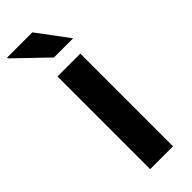

<svg xmlns="http://www.w3.org/2000/svg" viewBox="-264 -748 772 772"><g transform="rotate(-45 122.0 -362.0)"><path d="M68 0V-527H198V0ZM221 -591H112L-22 -720L-21 -724H122Z"/></g></svg>

Font: Archivo SemiBold SemiExpanded
Style: Regular
Weight: 600
Width: 6
Version: Version 2.001